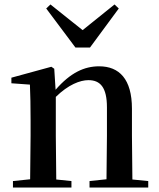

<svg xmlns="http://www.w3.org/2000/svg" viewBox="-20 -840 714 860"><path d="M206 -820 187 -802 318 -627H383L512 -802L493 -820L350 -705ZM456 0H644V-29L573 -36L571 -232V-353C571 -486 514 -543 424 -543C358 -543 296 -515 229 -438L223 -532L210 -541L31 -492V-467L114 -461C116 -412 117 -368 117 -301V-232L115 -37L38 -29V0H300V-29L232 -36L230 -232V-406C286 -461 339 -481 376 -481C429 -481 459 -449 459 -359V-232L457 -37L381 -29V0Z"/></svg>

Font: GenKiMin2 TW SB
Style: Regular
Weight: 600
Version: Version 2.100;PS 2.1;hotconv 16.6.51;makeotf.lib2.5.65220 DE